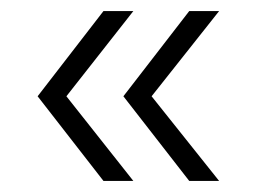

<svg xmlns="http://www.w3.org/2000/svg" viewBox="-20 -410 463 347"><path d="M167 -83H221L100 -236L221 -390H167L48 -236ZM203 -236 322 -83H376L254 -236L376 -390H322Z"/></svg>

Font: MV Cash ExtraLight
Style: Regular
Weight: 200
Designer: Rodrigo Fuenzalida
Foundry: fragTYPE
Version: Version 1.100;Glyphs 3.1.2 (3151)